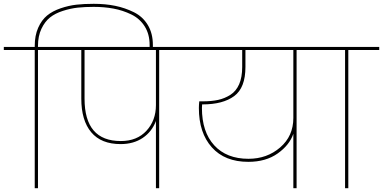

<svg xmlns="http://www.w3.org/2000/svg" viewBox="-55 -986 2007 1006"><path d="M144 -724V0H127V-724H-35V-740H127V-745Q127 -800 145 -840.5Q163 -881 191.5 -904.5Q220 -928 262.5 -942.5Q305 -957 345.5 -961.5Q386 -966 436 -966Q497 -966 548.5 -955.5Q600 -945 646.5 -922Q693 -899 719.5 -855Q746 -811 746 -750V-733H729V-750Q729 -807 703 -848Q677 -889 632.5 -910.5Q588 -932 539.5 -941Q491 -950 436 -950Q390 -950 352.5 -946Q315 -942 274.5 -929Q234 -916 207 -894.5Q180 -873 162 -835Q144 -797 144 -745V-740H306V-724Z M578 -247Q663 -247 712.5 -301Q762 -355 762 -435V-724H388V-469Q388 -247 578 -247ZM236 -724V-740H941V-724H779V0H762V-352Q741 -296 693 -263.5Q645 -231 577 -231Q475 -231 423 -293Q371 -355 371 -469V-724Z M1247 -154Q1344 -154 1413 -213.5Q1482 -273 1482 -368V-724H1231V-635Q1231 -526 1172 -482.5Q1113 -439 1007 -439H1004Q1003 -431 1003 -420Q1003 -295 1067.5 -224.5Q1132 -154 1247 -154ZM871 -724V-740H1661V-724H1499V0H1482V-285Q1462 -226 1400 -182Q1338 -138 1246 -138Q1123 -138 1055 -214Q987 -290 987 -420Q987 -435 989 -455H1007Q1053 -455 1087.5 -462.5Q1122 -470 1152 -489Q1182 -508 1198 -544.5Q1214 -581 1214 -635V-724Z M1753 0V-724H1591V-740H1932V-724H1770V0Z"/></svg>

Font: Poppins Thin
Style: Regular
Weight: 250
Designer: Ninad Kale (Devanagari), Jonny Pinhorn (Latin)
Foundry: Indian Type Foundry
Version: Version 3.200;PS 1.000;hotconv 16.6.54;makeotf.lib2.5.65590